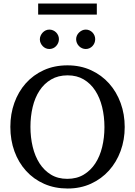

<svg xmlns="http://www.w3.org/2000/svg" viewBox="-20 -1060 771 1096"><path d="M576.2 -334Q576.2 -395 563 -449Q549.8 -502.9 523.4 -543.2Q497.1 -583.5 457.8 -606.7Q418.5 -629.9 366.2 -629.9Q312 -629.9 272 -606.4Q231.9 -583 205.6 -542.7Q179.2 -502.4 166.5 -449Q153.8 -395.5 153.8 -335.9Q153.8 -275.9 166.7 -221.9Q179.7 -168 205.8 -127.4Q231.9 -86.9 271.2 -63Q310.5 -39.1 363.8 -39.1Q418 -39.1 457.8 -63Q497.6 -86.9 523.9 -127.2Q550.3 -167.5 563.2 -220.9Q576.2 -274.4 576.2 -334ZM691.9 -335Q691.9 -262.2 668.5 -198.2Q645 -134.3 602.3 -86.7Q559.6 -39.1 499.5 -11.5Q439.5 16.1 366.2 16.1Q292.5 16.1 232.2 -10.5Q171.9 -37.1 128.9 -84.5Q85.9 -131.8 62.5 -196Q39.1 -260.3 39.1 -335.9Q39.1 -409.2 62 -473.1Q85 -537.1 127.4 -584.7Q169.9 -632.3 230.2 -659.7Q290.5 -687 365.2 -687Q439.5 -687 499.8 -659.2Q560.1 -631.3 602.8 -583.5Q645.5 -535.6 668.7 -471.7Q691.9 -407.7 691.9 -335ZM316.4 -836.4Q316.4 -825.2 312 -814.9Q307.6 -804.7 300.3 -796.9Q293 -789.1 283 -784.7Q272.9 -780.3 261.7 -780.3Q250.5 -780.3 240.7 -784.7Q231 -789.1 223.6 -796.9Q216.3 -804.7 211.9 -814.5Q207.5 -824.2 207.5 -835.4Q207.5 -846.2 211.9 -856.2Q216.3 -866.2 223.6 -874Q231 -881.8 240.7 -886.5Q250.5 -891.1 261.7 -891.1Q272.9 -891.1 283 -886.7Q293 -882.3 300.3 -875Q307.6 -867.7 312 -857.7Q316.4 -847.7 316.4 -836.4ZM523.4 -836.4Q523.4 -825.2 519.3 -814.9Q515.1 -804.7 507.8 -796.9Q500.5 -789.1 490.7 -784.7Q481 -780.3 469.7 -780.3Q458.5 -780.3 448.5 -784.7Q438.5 -789.1 430.9 -796.9Q423.3 -804.7 418.9 -814.9Q414.6 -825.2 414.6 -836.4Q414.6 -846.7 418.9 -856.7Q423.3 -866.7 431.2 -874.3Q439 -881.8 448.7 -886.5Q458.5 -891.1 469.7 -891.1Q481 -891.1 490.7 -886.7Q500.5 -882.3 507.8 -874.8Q515.1 -867.2 519.3 -857.2Q523.4 -847.2 523.4 -836.4ZM197.8 -976.6V-1040H532.7V-976.6Z"/></svg>

Font: Charis SIL Afr
Style: Regular
Weight: 400
Foundry: SIL International
Version: Version 5.000